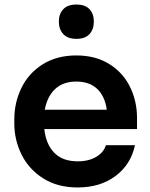

<svg xmlns="http://www.w3.org/2000/svg" viewBox="-20 -806 660 845"><path d="M43 -262V-281Q43 -355 74.5 -419.5Q106 -484 168 -523Q230 -562 316 -562Q400 -562 460.5 -524.5Q521 -487 552 -424Q583 -361 583 -288V-238H175Q182 -172 218.5 -134Q255 -96 322 -96Q371 -96 404 -116Q437 -136 446 -167H574Q556 -82 488.5 -31.5Q421 19 322 19Q233 19 170 -21Q107 -61 75 -125.5Q43 -190 43 -262ZM450 -323Q442 -382 408 -414.5Q374 -447 316 -447Q258 -447 223 -414.5Q188 -382 177 -323ZM239 -711Q239 -745 258.5 -765.5Q278 -786 316 -786Q355 -786 374 -765.5Q393 -745 393 -711Q393 -677 374 -656Q355 -635 316 -635Q278 -635 258.5 -656Q239 -677 239 -711Z"/></svg>

Font: Sora-SIA SemiBold
Style: Regular
Weight: 600
Designer: Jonathan Barnbrook, Julián Moncada
Foundry: Barnbrook Fonts
Version: Version 2.000